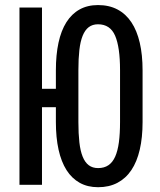

<svg xmlns="http://www.w3.org/2000/svg" viewBox="-20 -741 640 770"><path d="M551.8 -251.5Q551.8 -189.5 540.5 -140.9Q529.3 -92.3 506.8 -58.8Q484.4 -25.4 450.9 -7.8Q417.5 9.8 373.5 9.8Q331.5 9.8 299.8 -7.8Q268.1 -25.4 246.8 -58.8Q225.6 -92.3 214.8 -140.9Q204.1 -189.5 204.1 -251.5V-311H148.4V0H58.1V-710.9H148.4V-384.8H204.1V-459Q204.1 -521 214.6 -569.6Q225.1 -618.2 246.3 -651.9Q267.6 -685.5 299.3 -703.1Q331.1 -720.7 373 -720.7Q417.5 -720.7 450.9 -703.1Q484.4 -685.5 506.8 -651.9Q529.3 -618.2 540.5 -569.6Q551.8 -521 551.8 -459ZM461.4 -460Q461.4 -551.8 441.7 -597.7Q421.9 -643.6 373 -643.6Q351.1 -643.6 335.9 -632.1Q320.8 -620.6 311.5 -597.7Q302.2 -574.7 298.3 -540.3Q294.4 -505.9 294.4 -460V-251.5Q294.4 -205.1 298.3 -170.4Q302.2 -135.7 311.5 -112.8Q320.8 -89.8 335.9 -78.4Q351.1 -66.9 373.5 -66.9Q397.9 -66.9 414.8 -78.4Q431.6 -89.8 441.9 -112.8Q452.1 -135.7 456.8 -170.4Q461.4 -205.1 461.4 -251.5Z"/></svg>

Font: Roboto Mono
Style: Regular
Weight: 400
Designer: Google
Version: Version 2.000985; 2015; ttfautohint (v1.3)